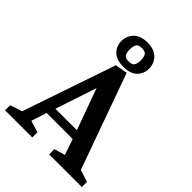

<svg xmlns="http://www.w3.org/2000/svg" viewBox="-237 -948 1068 1068"><g transform="rotate(45 297.0 -413.5)"><path d="M-5 0V-40L66 -63L254 -613L326 -626L528 -63L599 -41V0H342V-41L406 -60L374 -153H169L140 -62L209 -41V0ZM187 -204H356L268 -447ZM289 -636Q235 -636 207.5 -663Q180 -690 180 -730Q180 -770 207.5 -798.5Q235 -827 289 -827Q344 -827 371 -798.5Q398 -770 398 -730Q398 -690 371 -663Q344 -636 289 -636ZM289 -678Q318 -678 325.5 -693.5Q333 -709 333 -730Q333 -751 325.5 -767Q318 -783 289 -783Q260 -783 253 -767Q246 -751 246 -730Q246 -709 253 -693.5Q260 -678 289 -678Z"/></g></svg>

Font: Manuale SemiBold
Style: Regular
Weight: 600
Version: Version 1.002